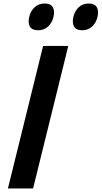

<svg xmlns="http://www.w3.org/2000/svg" viewBox="-20 -1071 577 1091"><path d="M534 -975Q526 -941 503 -920Q480 -899 447 -899Q413 -899 401 -920Q389 -941 397 -975Q405 -1009 427.5 -1030Q450 -1051 484 -1051Q518 -1051 530 -1030Q542 -1009 534 -975ZM284 -975Q276 -941 253 -920Q230 -899 196 -899Q162 -899 150 -920Q138 -941 146 -975Q154 -1009 177 -1030Q200 -1051 234 -1051Q268 -1051 280 -1030Q292 -1009 284 -975ZM168 0H25L225 -810H368Z"/></svg>

Font: TypoPRO Sinkin Sans
Style: 600 SemiBold Italic
Weight: 600
Italic angle: -112°
Designer: Keith Bates
Foundry: K-Type
Version: Sinkin Sans (version 1.0)  by Keith Bates   •   © 2014   www